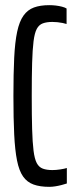

<svg xmlns="http://www.w3.org/2000/svg" viewBox="-20 -716 296 744"><path d="M171 8Q135 8 110 -1Q85 -10 69.5 -32Q54 -54 46 -94Q38 -134 35 -195Q32 -256 32 -344Q32 -431 35 -492Q38 -553 46.5 -593Q55 -633 71 -655.5Q87 -678 111.5 -687Q136 -696 171 -696Q184 -696 196.5 -694.5Q209 -693 220.5 -690Q232 -687 238 -683V-623Q232 -625 222.5 -627Q213 -629 202.5 -630Q192 -631 183 -631Q161 -631 146 -625.5Q131 -620 122.5 -604Q114 -588 110 -556Q106 -524 104.5 -472.5Q103 -421 103 -344Q103 -267 104.5 -215.5Q106 -164 110 -132Q114 -100 122.5 -84Q131 -68 146 -62.5Q161 -57 183 -57Q197 -57 213.5 -59.5Q230 -62 239 -65V-5Q230 -2 218.5 1Q207 4 194.5 6Q182 8 171 8Z"/></svg>

Font: Saira UltraCondensed Medium
Style: Regular
Weight: 500
Width: 1
Designer: Hector Gatti with collaboration of the Omnibus-Type team
Foundry: Omnibus-Type
Version: Version 1.101